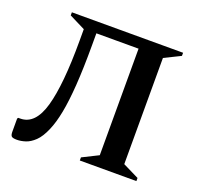

<svg xmlns="http://www.w3.org/2000/svg" viewBox="-118 -789 960 928"><g transform="rotate(20 361.5 -325.0)"><path d="M380 0V-16L462 -57V-605H245V-544Q245 -424 239 -338Q233 -252 221.5 -193Q210 -134 193 -95Q174 -50 150.5 -27.5Q127 -5 103.5 2.5Q80 10 60 10Q38 10 32 4Q26 -2 26 -19V-87L30 -92H40Q117 -92 149 -205Q181 -318 181 -543V-603L99 -644V-660H671V-644L588 -603V-57L671 -16V0Z"/></g></svg>

Font: Spectral SemiBold
Style: Regular
Weight: 600
Designer: Jean-Baptiste Levee
Foundry: Production Type
Version: Version 2.001